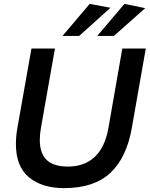

<svg xmlns="http://www.w3.org/2000/svg" viewBox="-20 -954 771 989"><path d="M62 -212Q62 -96 129.5 -40.5Q197 15 310 15Q464 15 548 -63Q632 -141 659 -295L731 -704H610L538 -292Q520 -194 467 -145Q414 -96 330 -96Q256 -96 220.5 -130Q185 -164 185 -233Q185 -262 191 -296L263 -704H142L69 -292Q62 -251 62 -212ZM549 -914 442 -934 302 -769H388ZM728 -912 621 -934 481 -769H567Z"/></svg>

Font: Geom Medium
Style: Italic
Weight: 500
Italic angle: -10°
Version: Version 1.102